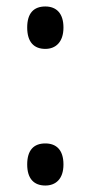

<svg xmlns="http://www.w3.org/2000/svg" viewBox="-20 -563 280 593"><path d="M64 -478C64 -433 85 -412 120 -412C152 -412 176 -433 176 -478C176 -522 154 -543 120 -543C84 -543 64 -522 64 -478ZM64 -55C64 -11 85 10 120 10C152 10 176 -10 176 -55C176 -101 153 -120 120 -120C84 -120 64 -99 64 -55Z"/></svg>

Font: Noto Sans Ethiopic Condensed
Style: Regular
Weight: 400
Width: 3
Designer: Monotype Design Team
Foundry: Monotype Imaging Inc.
Version: Version 2.102